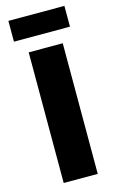

<svg xmlns="http://www.w3.org/2000/svg" viewBox="-127 -885 572 937"><g transform="rotate(-15 159.0 -417.0)"><path d="M300 -834H17V-729H300ZM245 -660H73V0H245Z"/></g></svg>

Font: Work Sans
Style: Bold
Weight: 700
Designer: Wei Huang
Foundry: Wei Huang
Version: Version 2.012